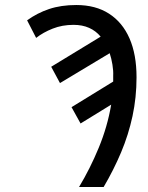

<svg xmlns="http://www.w3.org/2000/svg" viewBox="-20 -745 590 765"><path d="M295 0Q339 -73 373.5 -156.5Q408 -240 423 -328L301 -253L265 -318L431 -420Q431 -426 431 -431.5Q431 -437 431 -443Q432 -463 428 -487.5Q424 -512 417 -533L219 -414L184 -479L381 -599Q362 -622 335 -634Q308 -646 273 -646Q228 -646 190 -631Q152 -616 124 -594L88 -664Q128 -693 175.5 -709Q223 -725 284 -725Q361 -725 414.5 -690.5Q468 -656 496 -592Q524 -528 524 -437Q524 -357 508 -282.5Q492 -208 462.5 -138Q433 -68 393 0Z"/></svg>

Font: Noto Sans Display
Style: Italic
Weight: 400
Italic angle: -12°
Designer: Monotype Design Team
Foundry: Monotype Imaging Inc.
Version: Version 2.003